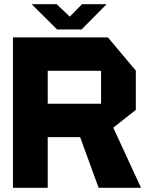

<svg xmlns="http://www.w3.org/2000/svg" viewBox="-20 -897 717 917"><path d="M41.9 0V-718.5H207.9V0ZM451.1 0 362.8 -241.9 493.9 -345.8 653.1 -0.9V0ZM207.9 -241.9V-401.7H462.7V-241.9ZM462.7 -241.9V-558.7H628.7V-372.3L463.7 -241.9ZM207.9 -558.7V-718.5H495.2L628.7 -559.7V-558.7ZM252.8 -756.2 132.2 -876V-877H250.7L356.4 -776.5ZM253.2 -756.2 371.6 -877H488.3V-876L369.4 -756.2Z"/></svg>

Font: Foldit Thin
Style: Regular
Weight: 100
Designer: Sophia Tai
Foundry: Sophia Tai
Version: Version 1.003